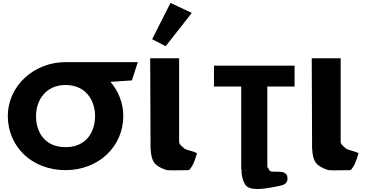

<svg xmlns="http://www.w3.org/2000/svg" viewBox="-20 -1145 2484 1292"><path d="M222.5 -363.9C222.5 -468.4 285.9 -572.8 421.1 -573V-573L421.5 -573H421.6C558.1 -573 619.8 -468.5 619.8 -363.9C619.8 -259.4 561.9 -154.8 421.6 -154.8C277.6 -154.8 222.5 -259.4 222.5 -363.9ZM421.1 -727V-726.9C209.1 -726.6 32.7 -568.6 32.7 -363.9C32.7 -159.1 193.5 -0.1 421.6 -0.1C643.2 -0.1 809.6 -159.1 809.6 -363.9C809.6 -452.3 777.3 -531.9 723.3 -594L867.7 -604L907.3 -727Z M1003.7 -881.2 1094.8 -834.1 1270.7 -1058 1127.3 -1125.2ZM990.7 -753H1185.4V-191C1185.6 -173 1203.1 -161.8 1221.6 -145C1231.7 -135.7 1296.3 -124 1305.3 -113C1305.3 -113 1282 -21.3 1250.4 0C1157.9 0 1115 4.3 1094.1 -3C1019.8 -28.9 997.3 -57.6 993.4 -148L992.9 -148V-166.5C992.7 -176.7 992.8 -187.5 992.9 -199V-200Z M1419.8 -562.9H1603.1V-1.9L1607.4 -1.8C1598.7 9.2 1614.2 87 1639.3 108C1683.1 144.6 1792.2 119 1850.5 108C1883.5 102 1911.5 93.7 1914.3 63C1922 -21 1804.5 28.7 1792.2 0C1788.2 -9.2 1783.8 -16 1778.9 -20.9V-562.9H1962.2V-703.1H1419.8ZM1646.3 -1.1C1637.1 -0.1 1627.6 -0.1 1617.8 -1.6Z M2077.7 -753H2272.4V-191C2272.6 -173 2290.1 -161.8 2308.6 -145C2318.7 -135.7 2383.3 -124 2392.3 -113C2392.3 -113 2369 -21.3 2337.4 0C2244.9 0 2202 4.3 2181.1 -3C2106.8 -28.9 2084.3 -57.6 2080.4 -148L2079.9 -148V-166.5C2079.7 -176.7 2079.8 -187.5 2079.9 -199V-200Z"/></svg>

Font: Hussar
Style: BdWide
Weight: 700
Foundry: Cannot Into Space Fonts
Version: Version 2.00